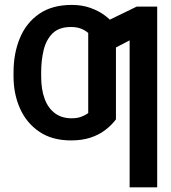

<svg xmlns="http://www.w3.org/2000/svg" viewBox="-20 -573 708 797"><path d="M277.3 -82Q299.4 -82 316.1 -87.9Q332.7 -93.8 346.2 -103.7V-279.5H461.3V-77.4Q442.5 -52.6 416.2 -32.7Q389.9 -12.8 354.8 -1.4Q319.6 9.9 274.9 9.9Q196 9.9 142.8 -26.5Q89.5 -62.9 62.9 -123Q36.2 -183.2 36.2 -255.3V-273.1Q36.2 -351.9 62.7 -415.3Q89.1 -478.7 142.8 -515.6Q196.4 -552.6 278.1 -552.6Q320.7 -552.6 355.6 -540.1Q390.6 -527.7 417.3 -507.3Q443.9 -486.9 461.3 -462.4V-257.8L346.2 -261V-436.1Q333.1 -447.8 315.5 -454.4Q297.9 -460.9 274.5 -460.9Q225.1 -460.9 198.3 -434.5Q171.5 -408 161.2 -365.2Q150.9 -322.4 150.9 -273.1V-255.3Q150.9 -202.4 165.1 -163.5Q179.3 -124.6 207.6 -103.3Q235.8 -82 277.3 -82ZM632.5 -545.5V204.5H518.1V-405.5L408.4 -348.4V-478L547.2 -545.5Z"/></svg>

Font: InterMG Medium
Style: Regular
Weight: 500
Designer: Rasmus Andersson
Foundry: rsms
Version: Version 3.019;December 26, 2023;FontCreator 15.0.0.2955 64-b